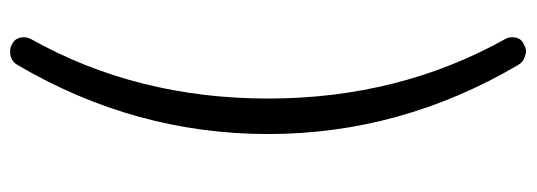

<svg xmlns="http://www.w3.org/2000/svg" viewBox="-352 -494 1034 370"><g transform="rotate(90 165.0 -309.0)"><path d="M105.5 173.8Q99.6 184.6 87.9 187.5Q83 188.5 79.1 188.5Q72.3 188.5 66.4 185.5Q55.7 180.7 52.7 169.9Q51.8 166 51.8 162.1Q51.8 156.2 54.7 149.4Q169.9 -55.7 169.9 -308.6Q169.9 -560.5 54.7 -766.6Q51.8 -772.5 51.8 -779.3Q51.8 -783.2 52.7 -787.1Q55.7 -797.9 66.4 -801.8Q72.3 -805.7 79.1 -805.7Q83 -805.7 87.9 -803.7Q99.6 -800.8 105.5 -790Q238.3 -563.5 238.3 -308.6Q238.3 -52.7 105.5 173.8Z"/></g></svg>

Font: MRT-Marukoias-beta
Style: Regular
Weight: 400
Designer: [Source Han Sans]
Ryoko NISHIZUKA 西塚涼子 (kana & ideographs); Paul D. Hunt (Latin, Greek & Cyrillic); Wenlong ZHANG 张文龙 (b
Foundry: RAPTORTYPE
Version: Version 2.10;April 28, 2020;FontCreator 13.0.0.2612 64-bit